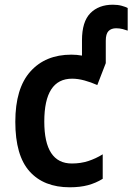

<svg xmlns="http://www.w3.org/2000/svg" viewBox="-20 -785 562 815"><path d="M276 10Q166 10 105.5 -57.5Q45 -125 45 -268Q45 -410 109 -481.5Q173 -553 283 -553Q306 -553 328 -549V-614Q328 -693 363.5 -729Q399 -765 459 -765Q480 -765 496.5 -760.5Q513 -756 522 -751V-655Q514 -658 501 -661.5Q488 -665 473 -665Q452 -665 440.5 -653Q429 -641 429 -612V-517L393 -424Q366 -436 338.5 -443.5Q311 -451 286 -451Q168 -451 168 -269Q168 -91 285 -91Q323 -91 355 -101.5Q387 -112 416 -130V-26Q387 -8 353.5 1Q320 10 276 10Z"/></svg>

Font: Noto Sans SemiCondensed SemiBold
Style: Regular
Weight: 600
Width: 4
Designer: Monotype Design Team
Foundry: Monotype Imaging Inc.
Version: Version 2.013; ttfautohint (v1.8.4.7-5d5b)